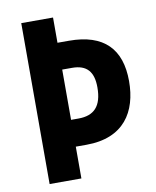

<svg xmlns="http://www.w3.org/2000/svg" viewBox="-81 -777 680 839"><g transform="rotate(-10 259.0 -357.0)"><path d="M491 -383C491 -525 418 -602 263 -602H212V-714H71V0H212V-141H259C426 -141 491 -247 491 -383ZM245 -260H212V-483H256C321 -483 350 -449 350 -380C350 -296 314 -260 245 -260Z"/></g></svg>

Font: Noto Sans Hebrew Condensed
Style: Bold
Weight: 700
Width: 3
Designer: Monotype Design Team
Foundry: Monotype Imaging Inc.
Version: Version 2.004